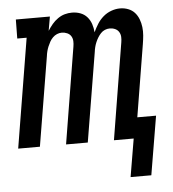

<svg xmlns="http://www.w3.org/2000/svg" viewBox="-50 -575 700 775"><g transform="rotate(-5 300.0 -187.0)"><path d="M448 154 474 0H394L458 -391Q460 -402 459.5 -413Q459 -424 453.5 -433Q448 -442 438 -446.5Q428 -451 416 -451Q406 -451 396.5 -447Q387 -443 380 -435.5Q373 -428 367.5 -419Q362 -410 358 -400.5Q354 -391 351.5 -381Q349 -371 348 -362L288 0H200L264 -391Q266 -402 265.5 -413Q265 -424 259.5 -433Q254 -442 243.5 -446.5Q233 -451 222 -451Q212 -451 202.5 -447Q193 -443 185.5 -435.5Q178 -428 173 -419Q168 -410 164 -400.5Q160 -391 157.5 -381Q155 -371 154 -362L94 0H6L79 -443H41L42 -520H180L170 -463Q179 -477 189 -489Q199 -501 212.5 -510.5Q226 -520 240.5 -524Q255 -528 270 -528Q288 -528 304 -522Q320 -516 331 -503.5Q342 -491 347.5 -474.5Q353 -458 354 -441Q362 -458 372 -474Q382 -490 396.5 -502.5Q411 -515 429 -521.5Q447 -528 464 -528H465Q482 -528 497.5 -522Q513 -516 523.5 -504.5Q534 -493 540 -477.5Q546 -462 548 -445Q550 -428 548.5 -411Q547 -394 544 -376L496 -84H572L532 154Z"/></g></svg>

Font: Iosevka HT Medium Extended
Style: Italic
Weight: 500
Width: 7
Italic angle: -9°
Monospace: yes
Designer: Belleve Invis
Foundry: Belleve Invis
Version: Version 32.3.0; ttfautohint (v1.8.4)